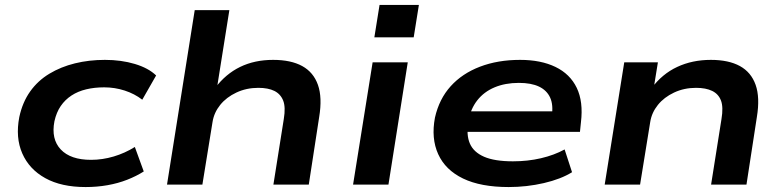

<svg xmlns="http://www.w3.org/2000/svg" viewBox="-20 -746 3164 776"><path d="M326 10Q228 10 163 -26Q98 -62 70 -126Q42 -190 58 -273Q71 -333 102 -376.5Q133 -420 179.5 -448Q226 -476 283 -490Q340 -504 404 -504Q470 -504 525 -487.5Q580 -471 611 -441L555 -343Q524 -367 484 -380Q444 -393 401 -393Q362 -393 328.5 -385Q295 -377 269 -360Q243 -343 225.5 -317.5Q208 -292 200 -256Q186 -184 225.5 -142Q265 -100 348 -100Q394 -100 439.5 -113.5Q485 -127 525 -152L561 -53Q531 -34 494 -19.5Q457 -5 414.5 2.5Q372 10 326 10Z M655 0 767 -705H907L857 -391H850Q892 -447 950.5 -475.5Q1009 -504 1084 -504Q1156 -504 1201.5 -479Q1247 -454 1265 -403Q1283 -352 1270 -273L1228 0H1085L1127 -265Q1135 -313 1124.5 -339.5Q1114 -366 1089 -378.5Q1064 -391 1024 -391Q976 -391 935.5 -372Q895 -353 870 -322Q845 -291 839 -253L798 0Z M1493 -595 1514 -726H1673L1652 -595ZM1407 0 1486 -494H1628L1550 0Z M2036 10Q1923 10 1851.5 -24.5Q1780 -59 1751 -123Q1722 -187 1738 -271Q1755 -346 1801.5 -397.5Q1848 -449 1920 -476.5Q1992 -504 2082 -504Q2166 -504 2225 -475.5Q2284 -447 2311 -391Q2338 -335 2328 -252L2324 -213H1843L1855 -296H2236L2210 -276Q2217 -322 2203.5 -351.5Q2190 -381 2158.5 -396Q2127 -411 2077 -411Q2022 -411 1979 -393Q1936 -375 1909 -340.5Q1882 -306 1873 -257V-252Q1864 -201 1879 -166Q1894 -131 1936.5 -112.5Q1979 -94 2053 -94Q2113 -94 2166.5 -106.5Q2220 -119 2262 -142L2292 -50Q2247 -22 2178 -6Q2109 10 2036 10Z M2424 0 2503 -494H2639L2622 -389H2613Q2656 -447 2717 -475.5Q2778 -504 2853 -504Q2925 -504 2970.5 -479Q3016 -454 3034 -403Q3052 -352 3039 -273L2997 0H2854L2896 -265Q2904 -313 2894 -339.5Q2884 -366 2858.5 -378.5Q2833 -391 2793 -391Q2745 -391 2704.5 -372Q2664 -353 2639 -322Q2614 -291 2608 -253L2567 0Z"/></svg>

Font: Nunito Sans 10pt Expanded
Style: Bold Italic
Weight: 700
Width: 7
Italic angle: -9°
Designer: Vernon Adams
Foundry: Vernon Adams
Version: Version 3.101;gftools[0.9.27]